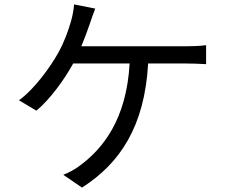

<svg xmlns="http://www.w3.org/2000/svg" viewBox="-20 -812 1040 871"><path d="M349 -602C364 -638 377 -674 387 -703C394 -724 403 -750 412 -773L316 -792C314 -763 308 -736 301 -712C290 -674 272 -622 244 -572C210 -511 138 -409 66 -357L145 -310C204 -358 271 -449 312 -524H568C554 -270 446 -139 348 -65C326 -47 295 -30 267 -19L352 39C524 -71 636 -238 652 -524H821C844 -524 883 -523 915 -521V-607C886 -603 846 -602 821 -602Z"/></svg>

Font: Source Han Sans CN Regular
Style: Regular
Weight: 400
Designer: Ryoko NISHIZUKA (kana & ideographs); Paul D. Hunt (Latin, Greek & Cyrillic); Wenlong ZHANG (bopomofo); Sandoll Communica
Foundry: Adobe Systems Incorporated
Version: Version 1.004;PS 1.004;hotconv 1.0.82;makeotf.lib2.5.63406